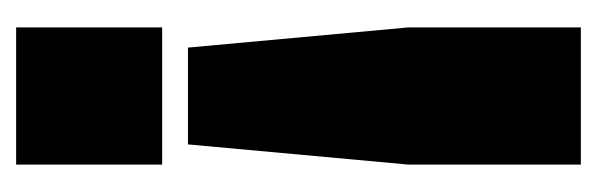

<svg xmlns="http://www.w3.org/2000/svg" viewBox="-271 -342 740 238"><g transform="rotate(-90 99.0 -223.0)"><path d="M184 -573H14V-392H184ZM14 -87V127H184V-87L159 -360H39Z"/></g></svg>

Font: Queering Heavy
Style: Bold
Weight: 900
Designer: Adam Naccarato
Foundry: adamnac
Version: Version 2.000;hotconv 1.0.109;makeotfexe 2.5.65596